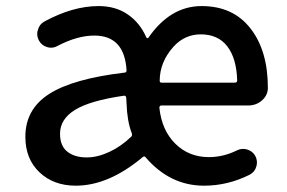

<svg xmlns="http://www.w3.org/2000/svg" viewBox="-20 -584 923 617"><path d="M223.6 12.7Q152.3 12.7 106.9 -30.3Q61.5 -73.2 61.5 -144.5Q61.5 -233.4 138.2 -282.2Q214.8 -331.1 379.9 -350.6Q386.7 -350.6 386.7 -358.4Q379.9 -469.7 283.2 -469.7Q228.5 -469.7 165 -436.5Q155.3 -430.7 143.6 -430.7Q137.7 -430.7 131.8 -432.6Q114.3 -437.5 105.5 -453.1Q99.6 -463.9 99.6 -475.6Q99.6 -481.4 101.6 -487.3Q106.4 -505.9 122.1 -514.6Q213.9 -564.5 296.9 -564.5Q351.6 -564.5 390.6 -537.6Q429.7 -510.7 450.2 -463.9Q451.2 -461.9 453.6 -461.4Q456.1 -460.9 457 -462.9Q527.3 -564.5 627.9 -564.5Q729.5 -564.5 785.2 -492.2Q840.8 -420.9 840.8 -301.8Q840.8 -278.3 822.3 -261.7Q803.7 -245.1 778.3 -245.1H499Q492.2 -245.1 492.2 -237.3Q500 -165 543.5 -122.1Q586.9 -79.1 651.4 -79.1Q697.3 -79.1 741.2 -100.6Q751 -105.5 761.7 -105.5Q767.6 -105.5 774.4 -103.5Q791 -98.6 799.8 -84Q805.7 -73.2 805.7 -61.5Q805.7 -55.7 803.7 -48.8Q798.8 -31.2 782.2 -22.5Q711.9 12.7 635.7 12.7Q526.4 12.7 448.2 -78.1Q444.3 -84 438.5 -79.1Q329.1 12.7 223.6 12.7ZM258.8 -78.1Q293 -78.1 331.1 -95.7Q369.1 -113.3 401.4 -144.5Q406.2 -149.4 403.3 -156.2Q388.7 -194.3 386.7 -251L385.7 -269.5Q384.8 -277.3 377.9 -276.4Q269.5 -260.7 221.2 -231Q172.9 -201.2 172.9 -154.3Q172.9 -115.2 196.3 -96.7Q219.7 -78.1 258.8 -78.1ZM493.2 -324.2Q493.2 -318.4 499 -318.4H734.4Q742.2 -318.4 742.2 -325.2Q742.2 -325.2 742.2 -325.2Q740.2 -396.5 710.4 -435.1Q680.7 -473.6 625 -473.6Q574.2 -473.6 538.1 -434.6Q493.2 -384.8 493.2 -324.2Z"/></svg>

Font: Gen Jyuu Gothic P Medium
Style: Regular
Weight: 500
Designer: [Source Han Sans]
Ryoko NISHIZUKA  (kana & ideographs); Paul D. Hunt (Latin, Greek & Cyrillic); Wenlong ZHANG  (bopomofo
Version: Version 1.002.20150607